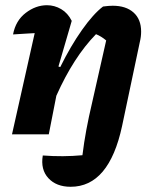

<svg xmlns="http://www.w3.org/2000/svg" viewBox="-20 -515 586 736"><path d="M26 0 113 -388Q97 -387 77.5 -386Q58 -385 30 -383Q40 -436 78.5 -465.5Q117 -495 160 -495Q189 -495 214.5 -480Q240 -465 255 -435L204 -260L211 -258Q251 -339 294.5 -400.5Q338 -462 375 -490Q397 -493 412 -493Q463 -493 492 -467Q521 -441 521 -394Q521 -374 516 -354L448 -32Q398 201 251 201Q196 201 165.5 168Q135 135 144 81Q222 87 296 80Q302 31 311 -17.5Q320 -66 333 -121L387 -360Q368 -376 348 -384Q305 -340 267 -281Q229 -222 196 -148L167 0Z"/></svg>

Font: Piazzolla
Style: Bold Italic
Weight: 700
Italic angle: -11.3°
Designer: Juan Pablo del Peral
Foundry: Huerta Tipografica
Version: Version 1.330